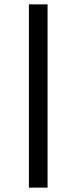

<svg xmlns="http://www.w3.org/2000/svg" viewBox="-20 -686 349 876"><path d="M112 170V-666H197V170Z"/></svg>

Font: Buenard
Style: Bold
Weight: 700
Foundry: FontFuror
Version: Version 1.002 2011